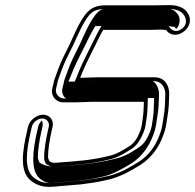

<svg xmlns="http://www.w3.org/2000/svg" viewBox="-20 -678 771 759"><path d="M632.2 -560H632.8C634.1 -560 634.1 -560 636.5 -559.7C648.3 -541.3 675.9 -531.4 704.7 -551.8C734.7 -573 736.8 -606.1 721.7 -626.5C711.3 -644.1 692.9 -653.1 667.3 -656.9C654.2 -659 615.5 -657 602 -657H396.9C362.2 -657 339.4 -647.4 319 -622.8C293.5 -590.4 274.1 -544 257.1 -506.2L229 -449.4C215.2 -421 205 -390.9 194.5 -361.7L186.5 -327C179.8 -297.9 203.3 -271.8 231.9 -273.5H281C302 -273.5 322.8 -275.5 342.5 -275.5H548.7C548.1 -253.6 547.8 -231.9 544 -208C541 -189.8 540.3 -174.5 533.8 -158.9C522.8 -131.5 511.3 -113.3 492.8 -100.8C467.2 -84.9 438.9 -66.6 407.8 -61.1C347.7 -45 273.8 -39.8 203.2 -34.9L203 -34.8C187.9 -33.2 182.5 -35.9 174.8 -41.4C173.2 -46.4 170.8 -49.9 169.9 -56.9C169.4 -82.1 176.2 -126.4 184.1 -160.6L187.9 -177.2C193.7 -202.5 176.6 -224.6 150.4 -224.6C124.2 -224.6 96.8 -202.5 90.9 -177.2L87.1 -160.6C68.7 -81.1 57.4 -4.2 98.4 33.1C118.4 50.2 145.8 64.6 191.1 60C225.1 57.4 262.3 54.3 297.3 51.1L297.5 51.1L341.1 45.2C367.9 41.7 390 36.2 412.6 31.2C462.4 18.3 499.1 -4.2 536.3 -27C577.4 -53.9 608.4 -94.2 626.8 -146.9C636.3 -171.1 638.1 -193.6 641.7 -215.2C647.8 -250.3 648.1 -277.8 648.9 -307.6C649 -340.6 630.6 -372.5 591.5 -372.5H364.9C345.2 -372.5 322.5 -370.5 303.4 -370.5H296.9C304.6 -389.2 312 -408.5 321 -427L348.5 -482.7C353.3 -491.5 358.1 -501.1 362.4 -510.8L376.9 -539.5C380.8 -547.2 384 -553.2 388.2 -560H579.6C586.2 -560 596.3 -560.3 610.2 -561C621.9 -561 628.7 -560.6 632.2 -560ZM613.7 -576H613.3L612.9 -576C599.1 -575.3 589.2 -575 583.1 -575H381.2L375.3 -565.3C370.9 -558 367.3 -551.4 363.3 -543.4L348.7 -514.4C344.4 -504.9 339.7 -495.4 335 -486.8L307.3 -430.8C297.8 -411.1 290.4 -391.6 282.8 -373.1L275.5 -355.5H299.9C320 -355.5 342.7 -357.5 361.4 -357.5H588C617.9 -357.5 633.6 -332.9 633.5 -304.5C632.7 -274.7 632.4 -248.1 626.5 -214.2C622.8 -191.4 621.1 -171 612.5 -149C594.9 -98.8 566.6 -63.2 530.1 -39.1C491.8 -15.6 458.5 4.5 412.2 16.7C388 22.1 368.5 26.9 342.4 30.3L299.2 36.2C264.6 39.4 227.5 42.4 193.2 45C151.8 49.3 128.5 36.6 110 21C75.3 -11.3 83.6 -80.8 102.1 -160.6L105.9 -177.2C109.8 -193.8 128.9 -209.6 146.9 -209.6C164.9 -209.6 176.7 -193.8 172.9 -177.2L169.1 -160.6C160.9 -125.4 153.9 -80.9 154.5 -53.3C154.7 -41.3 159.2 -36.5 161.2 -30.7C170.7 -23.9 181.6 -17.7 201 -19.9C270.8 -24.8 347 -30.3 407.8 -46.5C444.1 -53.2 473.7 -73 498.8 -88.6C522.7 -103.4 536.8 -128.4 548 -156.3C555.8 -175.2 556.4 -191.9 559.2 -209C563.2 -234.4 563.5 -256.7 564.1 -278.5L564.4 -290.5H345.9C325.3 -290.5 304.5 -288.5 284.5 -288.5H234.9C214.8 -287.3 196.9 -307.1 201.5 -327L209.3 -360.8C219.7 -389.9 229.7 -419 242.6 -445.6L270.8 -502.7C288.3 -541.5 307.7 -586.3 330.2 -615.3C347.1 -635.3 362 -642 393.4 -642H598.5C612.6 -642 651.8 -643.6 661.6 -642.1C685.3 -638.6 699.7 -630.9 708 -617C718.2 -599.6 719.8 -578.9 697.7 -563.2C674.4 -546.8 656.7 -559.2 647.4 -573.9C635.2 -575.5 630.7 -576 613.7 -576ZM611.1 -576H613.7C626.9 -576 640.5 -575.5 652.5 -573.9L671 -571.6C672.8 -568.8 674.6 -565.9 676.3 -563.4C692.9 -579.8 694.1 -606.3 683 -621.4C672.3 -635.8 662.6 -640.8 650.8 -642.8C643.6 -643.1 615.2 -642 598.5 -642H393.4C388.3 -642 377.2 -643.5 357.3 -619.6C333.3 -589.1 313.7 -542.9 296.6 -504.8L268.5 -448C255 -420.2 244.9 -390.5 234.4 -361.4L226.5 -327C222.6 -309.9 232 -294.2 241.1 -288.5H284.5C298.7 -288.5 319.1 -290.5 345.9 -290.5H589.2L588.8 -276.6C588.2 -254.8 588 -232.8 584.1 -208.4C581.1 -190.5 580.5 -174.8 573.5 -157.9C562.3 -129.9 551.6 -110.6 527.2 -94.1C502.3 -78.7 477.3 -58.7 426.3 -48.4C356.7 -30.3 278 -25.1 209.3 -20.3C175.9 -17.2 151.4 -24.7 135.8 -35.8C133.8 -41.9 131.2 -44.8 129.7 -55.2C129.2 -82.1 136 -125.8 144.1 -160.6L147.9 -177.2C150 -186.3 148.7 -194.6 145 -201.4C138.8 -195.2 133 -186.3 130.9 -177.2L127.1 -160.6C108.8 -81.4 100.9 -5.6 135.6 26.3C156.3 43.8 172.1 46.7 183.7 45.5C218 42 252.6 40.1 288.9 36.8L330.6 31.1C351.4 28.4 368.8 24.2 392.9 18.8C429.8 9.1 464.6 -10.7 502.1 -33.8C538 -57.4 569 -96 587.1 -147.7C596.2 -171.1 598 -192.8 601.6 -214.8C607.6 -249.5 607.9 -276.6 608.7 -306.4C608.8 -330.5 594.6 -352.7 583.8 -357.5H361.4C348.5 -357.5 326 -355.5 299.9 -355.5H250.7L257.3 -371.5C264.9 -390.1 272.3 -409.5 281.5 -428.5L309.1 -484.3C314 -493.3 318.4 -502.2 322.9 -512.2L337.4 -541C341.4 -548.8 344.8 -555.1 349 -562.1L356.9 -575H583.1C585.6 -575 599.4 -575.4 611.1 -576Z"/></svg>

Font: HoneyBee
Style: BlurIt
Weight: 700
Foundry: Cannot Into Space Fonts
Version: Version 0.89